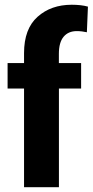

<svg xmlns="http://www.w3.org/2000/svg" viewBox="-20 -777 385 797"><path d="M79.8 0H224.6V-460.7L224.4 -471.2V-553.5Q224.4 -600.8 244 -624.4Q263.7 -647.9 298.6 -647.9Q310.1 -647.9 320.7 -646.5Q331.3 -645 340.6 -643.1L345 -749.5Q331.3 -753.4 314 -755.4Q296.6 -757.3 277.8 -757.3Q191.9 -757.3 135.9 -707.3Q79.8 -657.2 79.8 -556.6ZM11.5 -409.4H316.7V-515.1H154.1H135.3H11.5Z"/></svg>

Font: Roboto Flex
Style: Regular
Weight: 400
Designer: Berlow after Robertson
Foundry: Google
Version: Version 3.200;gftools[0.9.32]